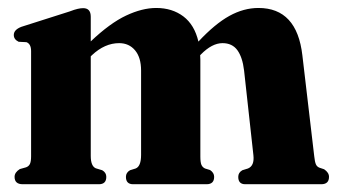

<svg xmlns="http://www.w3.org/2000/svg" viewBox="-20 -474 867 494"><path d="M213.5 -431V-367.5Q263 -414.5 304.5 -434Q346 -453.5 382 -453.5Q423 -453.5 451.8 -431.8Q480.5 -410 490.5 -367Q533 -412.5 570 -433Q607 -453.5 645 -453.5Q744 -453.5 758 -331.5L788.5 -72Q790 -57.5 792.8 -51.2Q795.5 -45 802 -42.5L814 -38.5Q826.5 -30 826.5 -19Q826.5 0 806.5 0H611Q593 0 593 -19Q593 -30 603.5 -36L618 -40.5Q635 -47.5 632 -74.5L608 -292.5Q604 -326.5 590.8 -344.8Q577.5 -363 552.5 -363Q525.5 -363 497 -334L495 -332Q495.5 -326.5 495.5 -320.5V-71Q495.5 -56.5 498.2 -50Q501 -43.5 507.5 -40.5L520.5 -36.5Q531 -29.5 531 -19Q531 0 511.5 0H322.5Q304 0 304 -19Q304 -30 314.5 -36L329 -40.5Q343 -46 343 -75.5V-292.5Q343 -326 327.5 -344.5Q312 -363 286.5 -363Q249.5 -363 216.5 -332L213.5 -329V-73Q213.5 -46.5 226.5 -41L243 -36Q253.5 -30 253.5 -19Q253.5 0 234.5 0H38.5Q17.5 0 17.5 -19Q17.5 -30.5 31 -39L47 -43.5Q54 -46 57 -52.2Q60 -58.5 60 -72V-342.5Q60 -361 48 -365.5L28 -366.5Q15.5 -372.5 15.5 -384Q15.5 -397.5 35 -405L159 -444.5Q172 -449.5 179.8 -451.2Q187.5 -453 194 -453Q213.5 -453 213.5 -431Z"/></svg>

Font: Fraunces 144pt Soft
Style: Bold
Weight: 700
Version: Version 1.000;[0bf87f6ff]